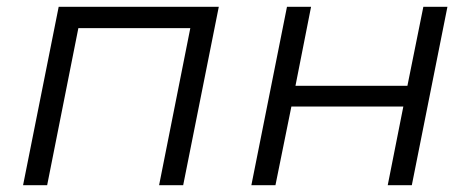

<svg xmlns="http://www.w3.org/2000/svg" viewBox="-20 -546 1387 566"><path d="M48 0 153 -526H625L520 0H449L541 -463H211L119 0Z M721 0 826 -526H897L851 -293H1181L1228 -526H1299L1194 0H1123L1169 -232H839L792 0Z"/></svg>

Font: Montserrat
Style: Italic
Weight: 400
Italic angle: -11.3°
Designer: Julieta Ulanovsky
Foundry: Julieta Ulanovsky
Version: Version 9.000; ttfautohint (v1.8.4.7-5d5b)